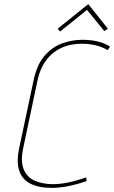

<svg xmlns="http://www.w3.org/2000/svg" viewBox="-20 -901 554 931"><path d="M503 -762 408 -881 260 -762 271 -748 402 -853 486 -750ZM502 -658 514 -675Q487 -692 453.5 -700Q420 -708 379 -708Q329 -708 281 -690.5Q233 -673 196 -630.5Q159 -588 143 -512L73 -183Q59 -117 73 -74Q87 -31 127.5 -10.5Q168 10 231 10Q269 10 311.5 1.5Q354 -7 400 -23L398 -41Q367 -30 338 -22.5Q309 -15 284 -11.5Q259 -8 239 -8Q186 -8 148 -25Q110 -42 94.5 -81Q79 -120 93 -185L162 -512Q174 -568 203 -607.5Q232 -647 276 -668Q320 -689 378 -689Q409 -689 441 -682Q473 -675 502 -658Z"/></svg>

Font: Advent Pro Thin
Style: Italic
Weight: 250
Italic angle: -12°
Version: Version 3.000